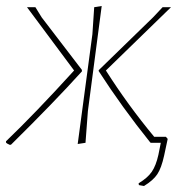

<svg xmlns="http://www.w3.org/2000/svg" viewBox="-25 -476 624 640"><path d="M234 4 283 -362 289 -452 314 -456 268 -106 260 0ZM8 7Q-2 3 -5 -1V-5Q92 -98 222 -241L65 -452H93L114 -418L248 -243V-238Q155 -135 12 6ZM455 144 438 141 437 135Q467 117 481 96.5Q495 76 503 40L511 0H478L476 -1Q382 -118 304 -239V-242L485 -418L517 -452H545L328 -241Q401 -126 489 -20H528L534 -13L522 43Q513 84 499.5 104.5Q486 125 455 144Z"/></svg>

Font: Alegreya Sans SC Thin
Style: Italic
Weight: 100
Italic angle: -7°
Designer: Juan Pablo del Peral
Foundry: Huerta Tipografica
Version: Version 2.007